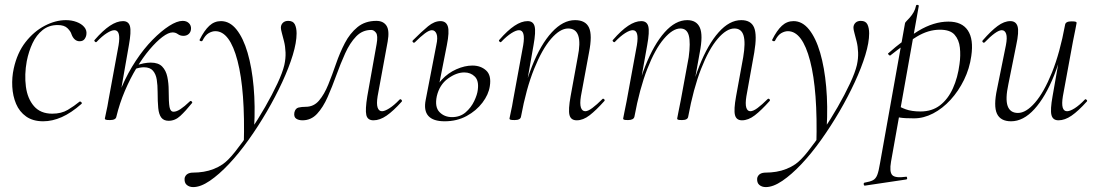

<svg xmlns="http://www.w3.org/2000/svg" viewBox="-20 -481 4467 782"><path d="M156 13Q114 13 86.5 -6.5Q59 -26 45.5 -58Q32 -90 30 -128Q28 -166 36 -202Q50 -266 84 -309.5Q118 -353 162 -376Q206 -399 248 -399Q272 -399 292 -391.5Q312 -384 323 -371Q334 -358 332 -342Q331 -331 324.5 -322Q318 -313 304 -313Q293 -313 284.5 -320.5Q276 -328 271 -342Q268 -353 255 -366Q242 -379 215 -379Q179 -379 153.5 -358.5Q128 -338 112.5 -305Q97 -272 89 -232Q79 -177 85.5 -128Q92 -79 118.5 -48.5Q145 -18 193 -18Q230 -18 256 -33.5Q282 -49 304 -67Q307 -69 311 -65Q315 -61 312 -58Q270 -21 231.5 -4Q193 13 156 13Z M454 -6 441 -7Q451 -69 476 -127Q501 -185 533.5 -234Q566 -283 601.5 -319Q637 -355 669 -375.5Q701 -396 724 -396Q740 -396 749.5 -386.5Q759 -377 758 -363Q757 -350 748.5 -342.5Q740 -335 727 -335Q714 -335 704.5 -342Q695 -349 683 -349Q666 -349 641.5 -330.5Q617 -312 589.5 -279.5Q562 -247 536 -204Q510 -161 488.5 -110.5Q467 -60 454 -6ZM428 8Q415 8 411 6.5Q407 5 407 2Q407 -1 412.5 -24.5Q418 -48 422 -74L463 -297Q473 -358 446 -358Q434 -358 415 -346Q396 -334 374 -311Q371 -307 366.5 -311.5Q362 -316 366 -319Q399 -357 427.5 -376Q456 -395 481 -395Q504 -395 509.5 -373.5Q515 -352 505 -297L454 -6Q452 8 428 8ZM667 11Q647 11 637 -2Q627 -15 624.5 -41Q622 -67 622 -106Q622 -134 618.5 -156.5Q615 -179 603 -193Q591 -207 566 -207Q550 -207 530 -200L529 -212Q549 -220 565 -223Q581 -226 594 -226Q625 -226 640.5 -210Q656 -194 661.5 -168Q667 -142 667 -113Q667 -64 670.5 -45Q674 -26 687 -26Q699 -26 715 -36.5Q731 -47 753 -68Q757 -72 761 -67.5Q765 -63 761 -60Q736 -29 714.5 -9Q693 11 667 11Z M767 281Q751 281 740.5 272Q730 263 732 244Q738 222 767 222Q788 222 809.5 218.5Q831 215 851 207Q871 199 887 188Q909 173 938 136.5Q967 100 999 52.5Q1031 5 1060 -45.5Q1089 -96 1110 -141Q1131 -186 1138 -216Q1144 -243 1143 -267.5Q1142 -292 1137 -312Q1132 -332 1128 -346.5Q1124 -361 1124 -368Q1124 -380 1132 -388Q1140 -396 1154 -396Q1174 -396 1181 -381.5Q1188 -367 1188 -345Q1188 -308 1172.5 -257Q1157 -206 1129.5 -146.5Q1102 -87 1067 -27Q1032 33 992.5 88.5Q953 144 912.5 187Q872 230 834.5 255.5Q797 281 767 281ZM973 108Q979 -112 947.5 -233Q916 -354 857 -354Q844 -354 830 -346Q816 -338 805 -316Q803 -312 797.5 -313.5Q792 -315 793 -319Q812 -357 832.5 -376Q853 -395 880 -395Q916 -395 943.5 -360.5Q971 -326 988.5 -266Q1006 -206 1013 -127.5Q1020 -49 1015 40Z M1212 9Q1196 9 1186 2Q1176 -5 1179 -23Q1183 -40 1196 -43Q1209 -46 1225 -46Q1258 -46 1279.5 -71.5Q1301 -97 1317 -136.5Q1333 -176 1348.5 -221Q1364 -266 1384.5 -305.5Q1405 -345 1436 -370.5Q1467 -396 1513 -396Q1541 -396 1554 -376.5Q1567 -357 1559 -312L1518 -89Q1513 -58 1518 -43Q1523 -28 1536 -28Q1547 -28 1566 -40Q1585 -52 1607 -75Q1611 -79 1615 -74.5Q1619 -70 1616 -67Q1582 -29 1554.5 -10Q1527 9 1501 9Q1477 9 1472 -12.5Q1467 -34 1476 -89L1514 -302Q1520 -336 1511.5 -347.5Q1503 -359 1492 -359Q1456 -359 1430.5 -332.5Q1405 -306 1386 -264Q1367 -222 1350 -175Q1333 -128 1314.5 -86Q1296 -44 1271.5 -17.5Q1247 9 1212 9Z M1791 13Q1744 13 1724.5 -9Q1705 -31 1714 -75L1757 -297Q1764 -328 1758 -343Q1752 -358 1739 -358Q1728 -358 1710.5 -345Q1693 -332 1670 -309Q1666 -305 1662 -309Q1658 -313 1662 -317Q1698 -353 1723.5 -374Q1749 -395 1774 -395Q1797 -395 1804 -373.5Q1811 -352 1800 -297L1759 -89Q1750 -45 1770 -24.5Q1790 -4 1821 -4Q1854 -4 1876.5 -23.5Q1899 -43 1911.5 -69.5Q1924 -96 1926 -115Q1931 -152 1914 -169Q1897 -186 1871 -186Q1839 -186 1804.5 -161Q1770 -136 1759 -89L1746 -90Q1754 -129 1779.5 -156.5Q1805 -184 1839 -199Q1873 -214 1904 -214Q1938 -214 1960 -194Q1982 -174 1975 -130Q1970 -96 1945 -63Q1920 -30 1880.5 -8.5Q1841 13 1791 13Z M2329 9Q2305 9 2299.5 -12.5Q2294 -34 2304 -89L2333 -248Q2357 -365 2294 -365Q2261 -365 2224.5 -323Q2188 -281 2155.5 -200.5Q2123 -120 2102 -6L2091 -7Q2112 -123 2147 -211.5Q2182 -300 2227.5 -349.5Q2273 -399 2322 -399Q2365 -399 2379 -368.5Q2393 -338 2379 -267L2346 -89Q2341 -58 2346 -43Q2351 -28 2364 -28Q2375 -28 2393 -41.5Q2411 -55 2433 -77Q2436 -81 2440.5 -77Q2445 -73 2441 -69Q2408 -32 2381.5 -11.5Q2355 9 2329 9ZM2076 8Q2063 8 2059 6.5Q2055 5 2055 2Q2055 -1 2060.5 -24.5Q2066 -48 2070 -74L2111 -297Q2121 -358 2094 -358Q2082 -358 2063 -346Q2044 -334 2022 -311Q2019 -307 2014.5 -311.5Q2010 -316 2014 -319Q2047 -357 2075.5 -376Q2104 -395 2129 -395Q2152 -395 2157.5 -373.5Q2163 -352 2153 -297L2102 -6Q2100 8 2076 8Z M3002 9Q2979 9 2973.5 -12.5Q2968 -34 2978 -89L3007 -248Q3017 -307 3008.5 -336Q3000 -365 2971 -365Q2939 -365 2903 -323Q2867 -281 2835.5 -200.5Q2804 -120 2783 -6L2773 -7Q2793 -123 2828 -211.5Q2863 -300 2907 -349.5Q2951 -399 2999 -399Q3039 -399 3051.5 -368.5Q3064 -338 3052 -267L3020 -89Q3015 -58 3019.5 -43Q3024 -28 3036 -28Q3048 -28 3066 -41.5Q3084 -55 3106 -77Q3110 -81 3114 -77Q3118 -73 3114 -69Q3081 -32 3054.5 -11.5Q3028 9 3002 9ZM2538 8Q2525 8 2521.5 6.5Q2518 5 2518 2Q2518 -1 2523 -23.5Q2528 -46 2532 -68L2574 -297Q2584 -358 2557 -358Q2545 -358 2526 -346Q2507 -334 2485 -311Q2482 -307 2477.5 -311.5Q2473 -316 2477 -319Q2510 -357 2538.5 -376Q2567 -395 2592 -395Q2615 -395 2620.5 -373.5Q2626 -352 2616 -297L2564 -6Q2561 8 2538 8ZM2758 8Q2745 8 2741.5 6.5Q2738 5 2738 2Q2738 -1 2743.5 -26.5Q2749 -52 2753 -74L2785 -248Q2793 -307 2785.5 -336Q2778 -365 2751 -365Q2720 -365 2684 -323Q2648 -281 2616.5 -200.5Q2585 -120 2564 -6L2553 -7Q2573 -123 2608 -211.5Q2643 -300 2687 -349.5Q2731 -399 2779 -399Q2817 -399 2830.5 -368.5Q2844 -338 2830 -267L2783 -6Q2781 8 2758 8Z M3099 281Q3083 281 3072.5 272Q3062 263 3064 244Q3070 222 3099 222Q3120 222 3141.5 218.5Q3163 215 3183 207Q3203 199 3219 188Q3241 173 3270 136.5Q3299 100 3331 52.5Q3363 5 3392 -45.5Q3421 -96 3442 -141Q3463 -186 3470 -216Q3476 -243 3475 -267.5Q3474 -292 3469 -312Q3464 -332 3460 -346.5Q3456 -361 3456 -368Q3456 -380 3464 -388Q3472 -396 3486 -396Q3506 -396 3513 -381.5Q3520 -367 3520 -345Q3520 -308 3504.5 -257Q3489 -206 3461.5 -146.5Q3434 -87 3399 -27Q3364 33 3324.5 88.5Q3285 144 3244.5 187Q3204 230 3166.5 255.5Q3129 281 3099 281ZM3305 108Q3311 -112 3279.5 -233Q3248 -354 3189 -354Q3176 -354 3162 -346Q3148 -338 3137 -316Q3135 -312 3129.5 -313.5Q3124 -315 3125 -319Q3144 -357 3164.5 -376Q3185 -395 3212 -395Q3248 -395 3275.5 -360.5Q3303 -326 3320.5 -266Q3338 -206 3345 -127.5Q3352 -49 3347 40Z M3503 275Q3499 276 3498 270Q3497 264 3501 263Q3524 259 3535.5 253Q3547 247 3553 231.5Q3559 216 3564 185L3666 -386Q3666 -389 3672 -395Q3678 -401 3686 -410Q3694 -419 3701 -431Q3708 -443 3711 -458Q3712 -462 3717.5 -461Q3723 -460 3722 -456L3609 178Q3602 219 3614 232Q3626 245 3669 239Q3673 237 3674.5 243Q3676 249 3671 250ZM3703 1Q3663 1 3646 -2Q3629 -5 3615 -8L3625 -58Q3644 -45 3668.5 -36Q3693 -27 3729 -27Q3776 -27 3808.5 -52Q3841 -77 3861 -121Q3881 -165 3888 -220Q3893 -255 3889.5 -287Q3886 -319 3868 -339.5Q3850 -360 3808 -360Q3761 -360 3714.5 -332Q3668 -304 3606 -255Q3603 -254 3599 -258.5Q3595 -263 3598 -264Q3657 -317 3720 -355Q3783 -393 3843 -393Q3898 -393 3922 -357Q3946 -321 3936 -253Q3929 -202 3906.5 -156Q3884 -110 3851.5 -74.5Q3819 -39 3780.5 -19Q3742 1 3703 1Z M4098 13Q4055 13 4040.5 -18Q4026 -49 4041 -119L4077 -297Q4083 -328 4078 -343Q4073 -358 4060 -358Q4049 -358 4031 -345Q4013 -332 3991 -309Q3987 -305 3983 -309Q3979 -313 3983 -317Q4016 -355 4043 -375Q4070 -395 4095 -395Q4118 -395 4124.5 -373.5Q4131 -352 4119 -297L4087 -138Q4074 -78 4084 -49.5Q4094 -21 4126 -21Q4159 -21 4195.5 -63Q4232 -105 4264.5 -185.5Q4297 -266 4318 -380L4329 -379Q4309 -263 4273.5 -174.5Q4238 -86 4193 -36.5Q4148 13 4098 13ZM4291 9Q4268 9 4262.5 -12.5Q4257 -34 4267 -89L4318 -380Q4320 -394 4344 -394Q4357 -394 4361 -392.5Q4365 -391 4365 -388Q4365 -385 4360 -361.5Q4355 -338 4350 -312L4309 -89Q4299 -28 4326 -28Q4338 -28 4357 -40Q4376 -52 4398 -75Q4401 -79 4405.5 -74.5Q4410 -70 4406 -67Q4372 -29 4344.5 -10Q4317 9 4291 9Z"/></svg>

Font: Cormorant Light
Style: Italic
Weight: 300
Italic angle: -10°
Designer: Christian Thalmann (Catharsis Fonts)
Foundry: Catharsis Fonts
Version: Version 4.000